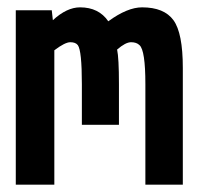

<svg xmlns="http://www.w3.org/2000/svg" viewBox="-20 -503 540 523"><path d="M121 -475 124 -448Q162 -483 198 -483Q249 -483 275 -445Q327 -483 367 -483Q427 -483 452.5 -448Q478 -413 478 -318V0H376V-274Q376 -366 360 -380Q352 -388 337 -388Q322 -388 299 -368Q304 -345 304 -274V-163H203V-274Q203 -365 192 -380Q186 -388 171.5 -388Q157 -388 128 -366V0H23V-475Z"/></svg>

Font: Lekton
Style: Bold
Weight: 700
Designer: Paolo Mazzetti, Luciano Perondi, Raffaele Flato, Elena Papassissa, Emilio Macchia, Michela Povoleri, Tobias Seemiller, R
Version: Version 34.000